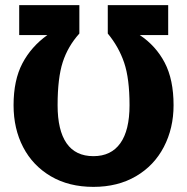

<svg xmlns="http://www.w3.org/2000/svg" viewBox="-20 -713 731 750"><path d="M33 -302Q33 -400 67.5 -465.5Q102 -531 165 -576H55V-693H290V-582Q245 -532 225 -470Q205 -408 205 -302Q205 -204 240 -153.5Q275 -103 345 -103Q414 -103 450 -153.5Q486 -204 486 -302Q486 -406 465 -468Q444 -530 401 -582V-693H637V-576H526Q589 -534 623.5 -468Q658 -402 658 -302Q658 -212 620 -139Q582 -66 511 -24.5Q440 17 345 17Q249 17 178.5 -24.5Q108 -66 70.5 -138Q33 -210 33 -302Z"/></svg>

Font: FiraGOUPP
Style: Bold
Weight: 700
Designer: bBox Type
Foundry: bBox Type GmbH
Version: Version 1.001